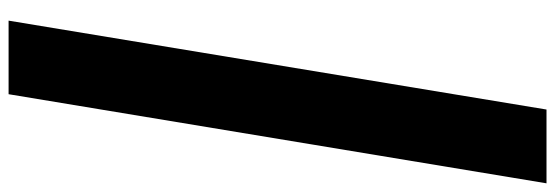

<svg xmlns="http://www.w3.org/2000/svg" viewBox="-424 -578 1236 427"><g transform="rotate(90 193.5 -364.0)"><path d="M387.2 -961.9 189 234.4H25.4L223.1 -961.9Z"/></g></svg>

Font: Inter 20pt ExtraBold
Style: Italic
Weight: 800
Italic angle: -9.3988°
Version: Version 4.001;git-66647c0bb